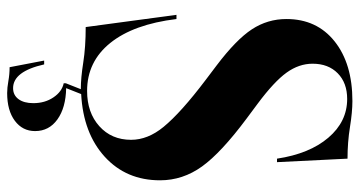

<svg xmlns="http://www.w3.org/2000/svg" viewBox="-260 -544 1029 550"><g transform="rotate(90 255.0 -269.5)"><path d="M235 14Q204 14 159.5 7Q115 0 58 0L23 -260H35Q50 -137 103.5 -70.5Q157 -4 241 -4Q303 -4 342 -39Q381 -74 381 -130Q381 -178 344 -223Q303 -273 209 -344L168 -375Q94 -431 64.5 -476Q35 -521 35 -575Q35 -662 99 -713Q163 -764 270 -764Q301 -764 344.5 -757Q388 -750 435 -750L445 -548H435Q421 -641 375 -695Q329 -749 264 -749Q218 -749 190.5 -722Q163 -695 163 -650Q163 -611 188.5 -575.5Q214 -540 277 -493L320 -461Q418 -388 457.5 -333Q497 -278 497 -213Q497 -116 429.5 -54.5Q362 7 250 13L233 56Q289 57 322.5 81Q356 105 356 145Q356 181 326.5 203Q297 225 247 225Q232 225 212.5 221.5Q193 218 173 218L154 119H165Q185 208 233 208Q253 208 264.5 192.5Q276 177 276 150Q276 117 259.5 92.5Q243 68 219 63V57L236 14Z"/></g></svg>

Font: Gloock
Style: Regular
Weight: 400
Designer: Duarte Pinto
Foundry: Duarte Pinto
Version: Version 1.000